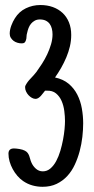

<svg xmlns="http://www.w3.org/2000/svg" viewBox="-20 -714 368 753"><path d="M306.2 -230.5Q306.2 -205.1 303 -177Q299.8 -148.9 292.5 -121.3Q285.2 -93.8 273.4 -68.4Q261.7 -43 243.9 -23.7Q226.1 -4.4 202.1 7.1Q178.2 18.6 147 18.6Q126.5 18.6 107.2 13.2Q87.9 7.8 70.8 -3.9Q58.6 -12.2 48.1 -24.4Q37.6 -36.6 29.8 -51Q22 -65.4 17.6 -80.8Q13.2 -96.2 13.2 -111.3Q13.2 -131.8 34.7 -131.8Q43.5 -131.8 56.4 -129.6Q69.3 -127.4 77.6 -123Q85 -119.1 88.6 -114Q92.3 -108.9 94.5 -103Q96.7 -97.2 98.4 -90.3Q100.1 -83.5 103 -77.1Q108.9 -63 120.6 -52.5Q132.3 -42 147.9 -42Q164.6 -42 177.7 -53.2Q190.9 -64.5 200.4 -82.3Q210 -100.1 216.6 -122.3Q223.1 -144.5 227.3 -166.5Q231.4 -188.5 233.2 -207.8Q234.9 -227.1 234.9 -239.3Q234.9 -257.3 232.2 -278.6Q229.5 -299.8 221.7 -317.9Q213.9 -335.9 199.7 -347.7Q185.5 -359.4 162.6 -358.4H156.7Q153.3 -354.5 149.2 -348.9Q145 -343.3 140.4 -338.1Q135.7 -333 130.4 -329.6Q125 -326.2 119.6 -326.2Q112.3 -326.2 105 -330.3Q97.7 -334.5 91.8 -340.8Q85.9 -347.2 82.3 -355Q78.6 -362.8 78.6 -370.1Q78.6 -372.6 78.6 -374.5Q78.6 -376.5 79.6 -377.9Q86.9 -392.6 99.6 -405.5Q112.3 -418.5 122.6 -431.6Q133.3 -446.3 144.8 -464.1Q156.2 -481.9 165.3 -501.2Q174.3 -520.5 180.2 -540.5Q186 -560.5 186 -579.1Q186 -591.3 183.3 -601.8Q180.7 -612.3 174.8 -620.4Q168.9 -628.4 159.4 -633.1Q149.9 -637.7 136.2 -637.7Q125 -637.7 116.5 -633.1Q107.9 -628.4 101.8 -621.1Q95.7 -613.8 92 -604.2Q88.4 -594.7 86.4 -585Q84 -577.6 84 -570.1Q84 -562.5 81.5 -555.7Q79.1 -548.8 75.7 -546.4Q72.3 -543.9 64.9 -543.9Q56.6 -543.9 48.3 -546.4Q40 -548.8 33.4 -553.7Q26.9 -558.6 22.5 -565.7Q18.1 -572.8 18.1 -582Q18.1 -596.7 24.2 -613.3Q30.3 -629.9 38.6 -642.6Q54.7 -668.5 81.3 -681.4Q107.9 -694.3 138.2 -694.3Q165 -694.3 187.3 -686.3Q209.5 -678.2 225.6 -663.1Q241.7 -647.9 250.5 -626.2Q259.3 -604.5 259.3 -577.1Q259.3 -554.2 254.2 -532.2Q249 -510.3 240.2 -489.3Q231.4 -468.3 220 -448.2Q208.5 -428.2 195.8 -410.2Q228 -403.3 249.3 -385.5Q270.5 -367.7 283.2 -342.8Q295.9 -317.9 301 -288.6Q306.2 -259.3 306.2 -230.5Z"/></svg>

Font: Just Another Hand
Style: Regular
Weight: 400
Designer: Astigmatic (AOETI)
Foundry: Astigmatic (AOETI)
Version: Version 1.000